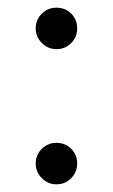

<svg xmlns="http://www.w3.org/2000/svg" viewBox="-20 -467 293 500"><path d="M73 -393Q73 -416 89 -431.5Q105 -447 127 -447Q150 -447 165.5 -431.5Q181 -416 181 -393Q181 -371 165.5 -355Q150 -339 127 -339Q105 -339 89 -355Q73 -371 73 -393ZM73 -41Q73 -64 89 -79.5Q105 -95 127 -95Q150 -95 165.5 -79.5Q181 -64 181 -41Q181 -19 165.5 -3Q150 13 127 13Q105 13 89 -3Q73 -19 73 -41Z"/></svg>

Font: Arima Madurai
Style: Regular
Weight: 400
Designer: Joana Correia and Natanael Gama
Foundry: NDISCOVER
Version: Version 1.020